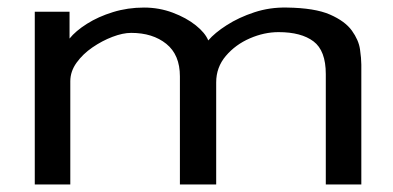

<svg xmlns="http://www.w3.org/2000/svg" viewBox="-20 -488 1040 508"><path d="M72 0V-457H164V-386Q180 -406 210 -425Q240 -444 279 -456Q318 -468 361 -468Q401 -468 437 -454.5Q473 -441 498 -421Q523 -401 531 -381Q548 -401 580 -421.5Q612 -442 653 -455.5Q694 -469 739 -468Q813 -467 853 -449.5Q893 -432 911 -407Q929 -382 932.5 -357.5Q936 -333 936 -317V0H842V-292Q842 -354 809.5 -378.5Q777 -403 717 -403Q679 -403 641 -386.5Q603 -370 577.5 -340Q552 -310 552 -270V0H456V-286Q456 -343 420 -372Q384 -401 327 -401Q305 -401 277.5 -390.5Q250 -380 224.5 -362.5Q199 -345 182.5 -322Q166 -299 166 -273V0Z"/></svg>

Font: Inconsolata UltraExpanded Thin
Style: Regular
Weight: 100
Width: 9
Monospace: yes
Designer: Raph Levien, Cyreal, Brenton Simpson
Foundry: Raph Levien, Cyreal, Google
Version: Version 3.100; ttfautohint (v1.8.4.7-5d5b)